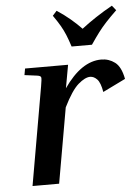

<svg xmlns="http://www.w3.org/2000/svg" viewBox="-53 -786 597 827"><g transform="rotate(-5 245.5 -372.0)"><path d="M342 -447Q320 -447 290.5 -421.5Q261 -396 226 -325L169 0H54L128 -424Q134 -457 132 -463.5Q130 -470 115 -472L61 -479L66 -507H252L234 -407Q310 -517 396 -517Q429 -517 455 -497.5Q481 -478 491 -425L393 -377Q386 -418 372 -432.5Q358 -447 342 -447ZM479 -723Q451 -696 432.5 -676Q414 -656 398.5 -635.5Q383 -615 362 -584H274Q264 -615 255.5 -635.5Q247 -656 235.5 -676Q224 -696 205 -723L223 -743Q255 -722 281 -700Q307 -678 328 -656Q356 -678 391 -701Q426 -724 462 -744Z"/></g></svg>

Font: Inria Serif
Style: Bold Italic
Weight: 700
Italic angle: -10°
Designer: Black Foundry Team
Foundry: Black Foundry
Version: Version 1.000; ttfautohint (v1.8.3)